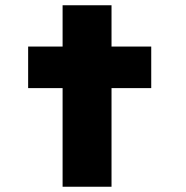

<svg xmlns="http://www.w3.org/2000/svg" viewBox="-20 -710 708 730"><path d="M218 0V-690H404V0ZM87 -375V-533H555V-375Z"/></svg>

Font: Lexend Peta ExtraBold
Style: Regular
Weight: 800
Version: Version 1.007